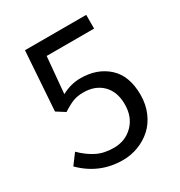

<svg xmlns="http://www.w3.org/2000/svg" viewBox="-157 -746 810 866"><g transform="rotate(-30 248.5 -313.0)"><path d="M233.9 12.2Q112.3 12.2 24.9 -75.2L64.9 -128.9Q98.6 -95.2 136.7 -75.7Q174.8 -56.2 226.1 -56.2Q286.1 -56.2 326.2 -96.4Q366.2 -136.7 366.2 -202.1Q366.2 -267.6 329.1 -304.7Q292 -341.8 230 -341.8Q199.2 -341.8 176 -332.8Q152.8 -323.7 121.1 -303.2L77.1 -331.1L98.1 -638.2H417V-566.9H169.9L152.8 -377.9Q200.7 -403.8 251 -403.8Q337.9 -403.8 393.6 -353.3Q449.2 -302.7 449.2 -204.1Q449.2 -153.8 431.2 -112.3Q413.1 -70.8 383.1 -43.9Q353 -17.1 314.5 -2.4Q275.9 12.2 233.9 12.2Z"/></g></svg>

Font: Riemann
Style: Regular
Weight: 400
Designer: Paul D. Hunt
Foundry: Adobe Systems Incorporated
Version: Version 2.020;PS 2.0;hotconv 1.0.86;makeotf.lib2.5.63406